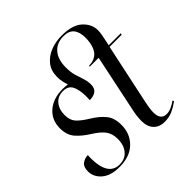

<svg xmlns="http://www.w3.org/2000/svg" viewBox="-198 -939 1118 1118"><g transform="rotate(-45 360.5 -380.0)"><path d="M165 10Q94 10 55.5 -23Q17 -56 17 -103Q17 -140 38 -155Q59 -170 84 -170Q83 -161 83 -152.5Q83 -144 83 -136Q84 -71 107 -35.5Q130 0 177 0Q221 0 247.5 -30.5Q274 -61 274 -114Q274 -155 254.5 -183Q235 -211 186 -242Q139 -271 109 -305Q79 -339 79 -395Q79 -463 126.5 -504.5Q174 -546 252 -546Q274 -546 293 -543Q287 -560 283 -578.5Q279 -597 279 -618Q279 -669 305.5 -702.5Q332 -736 375 -753Q418 -770 468 -770Q556 -770 598 -731.5Q640 -693 640 -642Q640 -628 637 -610Q634 -592 630 -574L622 -536H721L719 -526H619L543 -169Q535 -132 532 -111.5Q529 -91 529 -76Q529 -14 578 -14Q597 -14 617.5 -23Q638 -32 657 -46L661 -37Q634 -17 604.5 -3.5Q575 10 539 10Q494 10 469.5 -16.5Q445 -43 445 -90Q445 -110 448 -133.5Q451 -157 459 -192L529 -526H456L457 -533Q502 -533 529 -562Q544 -580 551 -607Q558 -634 558 -662Q558 -710 537.5 -735Q517 -760 473 -760Q418 -760 386 -724Q354 -688 354 -621Q354 -582 362.5 -553Q371 -524 379.5 -499.5Q388 -475 388 -448Q388 -416 369 -402Q350 -388 318 -388Q319 -398 319 -407.5Q319 -417 319 -426Q318 -477 302 -506.5Q286 -536 245 -536Q202 -536 177.5 -506.5Q153 -477 153 -429Q153 -388 175 -363.5Q197 -339 243 -311Q292 -281 319.5 -247Q347 -213 347 -156Q347 -84 299.5 -37Q252 10 165 10Z"/></g></svg>

Font: Noto Serif Display Condensed
Style: Italic
Weight: 400
Width: 3
Italic angle: -12°
Designer: Monotype Design Team
Foundry: Monotype Imaging Inc.
Version: Version 2.009